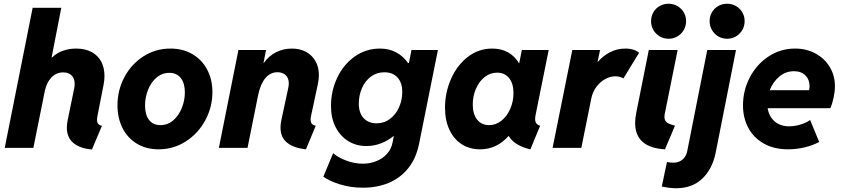

<svg xmlns="http://www.w3.org/2000/svg" viewBox="-20 -794 4524 1031"><path d="M338.9 -109.4Q338.9 -127.4 343.3 -148.4L377.9 -316.9Q380.9 -331.5 380.9 -342.8Q380.9 -374 363.8 -389.6Q346.7 -405.3 319.8 -405.3Q282.2 -405.3 255.9 -377.7Q229.5 -350.1 220.2 -303.2L159.2 0H5.4L155.3 -752H309.1L257.3 -486.3H260.7Q285.6 -510.3 318.6 -521.7Q351.6 -533.2 388.7 -533.2Q437.5 -533.2 471.9 -514.6Q506.3 -496.1 523.7 -462.9Q541 -429.7 541 -386.2Q541 -362.3 536.1 -338.4L503.9 -174.3Q501 -160.6 501 -151.4Q501 -136.2 507.6 -128.7Q514.2 -121.1 527.3 -118.2L473.6 8.8Q410.6 3.4 374.8 -25.6Q338.9 -54.7 338.9 -109.4Z M610.8 -228.5Q610.8 -309.1 647.7 -379.2Q684.6 -449.2 749.8 -491.2Q814.9 -533.2 895.5 -533.2Q962.4 -533.2 1013.4 -503.2Q1064.5 -473.1 1092.5 -420.2Q1120.6 -367.2 1120.6 -299.3Q1120.6 -219.2 1082.5 -148.4Q1044.4 -77.6 978.3 -34.9Q912.1 7.8 831.5 7.8Q765.1 7.8 715.1 -22.5Q665 -52.7 637.9 -106.4Q610.8 -160.2 610.8 -228.5ZM972.7 -297.9Q972.7 -346.7 950.9 -374.8Q929.2 -402.8 889.2 -402.8Q850.1 -402.8 820.3 -377.2Q790.5 -351.6 774.7 -311Q758.8 -270.5 758.8 -227.5Q758.8 -178.7 780 -150.4Q801.3 -122.1 841.3 -122.1Q880.4 -122.1 910.2 -147.7Q939.9 -173.3 956.3 -214.1Q972.7 -254.9 972.7 -297.9Z M1486.3 -108.9Q1486.3 -127.4 1490.7 -148.4L1527.8 -321.3Q1530.8 -334.5 1530.8 -345.7Q1530.8 -376 1513.4 -391.1Q1496.1 -406.2 1469.7 -406.2Q1431.6 -406.2 1405 -374.5Q1378.4 -342.8 1366.2 -283.7L1309.1 0H1155.3L1260.3 -525.4H1408.7L1395 -456.5H1397Q1424.3 -494.6 1462.9 -513.9Q1501.5 -533.2 1547.9 -533.2Q1590.3 -533.2 1623 -515.6Q1655.8 -498 1674.1 -465.8Q1692.4 -433.6 1692.4 -390.1Q1692.4 -369.1 1687 -343.3L1650.9 -174.8Q1647.9 -161.6 1647.9 -151.9Q1647.9 -136.7 1654.8 -129.2Q1661.6 -121.6 1675.3 -118.7L1623 7.8Q1557.6 1 1522 -27.6Q1486.3 -56.2 1486.3 -108.9Z M1716.3 154.8 1769 28.3Q1794.9 51.8 1839.6 68.4Q1884.3 85 1928.2 85Q1966.8 85 2001 71.3Q2035.2 57.6 2058.1 32Q2081.1 6.3 2087.9 -28.3L2094.7 -64H2094.2Q2062 -38.1 2024.7 -23.9Q1987.3 -9.8 1947.3 -9.8Q1893.6 -9.8 1850.3 -36.1Q1807.1 -62.5 1782.2 -111.3Q1757.3 -160.2 1757.3 -225.1Q1757.3 -306.2 1791 -377Q1824.7 -447.8 1884.8 -490.5Q1944.8 -533.2 2021 -533.2Q2068.8 -533.2 2107.4 -512.7Q2146 -492.2 2170.9 -455.6H2175.8L2189.5 -525.4H2331.5L2230.5 -22.5Q2214.4 57.1 2171.6 109.9Q2128.9 162.6 2066.9 188.2Q2004.9 213.9 1929.7 213.9Q1863.3 213.9 1806.4 196.3Q1749.5 178.7 1716.3 154.8ZM2140.1 -300.8Q2140.1 -349.6 2114.7 -377.7Q2089.4 -405.8 2043.5 -405.8Q2002.4 -405.8 1971.2 -382.3Q1939.9 -358.9 1923.3 -320.1Q1906.7 -281.2 1906.7 -237.3Q1906.7 -188 1932.4 -159.9Q1958 -131.8 2002.4 -131.8Q2043 -131.8 2074.5 -155.8Q2106 -179.7 2123 -218.5Q2140.1 -257.3 2140.1 -300.8Z M2369.6 -215.8Q2369.6 -296.9 2401.9 -370.1Q2434.1 -443.4 2491.9 -488.3Q2549.8 -533.2 2623 -533.2Q2671.9 -533.2 2708.3 -512.7Q2744.6 -492.2 2766.6 -454.6H2768.1L2782.2 -525.4H2926.3L2856 -176.8Q2853.5 -163.1 2853.5 -154.8Q2853.5 -140.6 2859.9 -131.8Q2866.2 -123 2880.4 -118.7L2828.1 7.8Q2788.6 -0.5 2757.3 -19.3Q2726.1 -38.1 2712.4 -63H2710Q2647 7.8 2558.1 7.8Q2502.9 7.8 2460.2 -19Q2417.5 -45.9 2393.6 -96.7Q2369.6 -147.5 2369.6 -215.8ZM2737.3 -294.4Q2737.3 -345.7 2713.6 -374.8Q2689.9 -403.8 2649.4 -403.8Q2612.3 -403.8 2582.3 -380.1Q2552.2 -356.4 2535.4 -316.9Q2518.6 -277.3 2518.6 -232.9Q2518.6 -181.2 2542.2 -151.6Q2565.9 -122.1 2606 -122.1Q2643.1 -122.1 2673.1 -146.2Q2703.1 -170.4 2720.2 -210.2Q2737.3 -250 2737.3 -294.4Z M3053.2 -525.4H3202.1L3189 -461.9H3190.9Q3215.8 -492.7 3254.4 -512.9Q3293 -533.2 3337.4 -533.2Q3363.3 -533.2 3383.3 -526.4Q3403.3 -519.5 3411.6 -510.3L3327.6 -373Q3320.3 -377.9 3308.1 -381.1Q3295.9 -384.3 3283.7 -384.3Q3257.8 -384.3 3230.7 -369.9Q3203.6 -355.5 3182.9 -328.1Q3162.1 -300.8 3154.8 -263.7L3101.6 0H2947.3Z M3390.6 -133.8Q3390.6 -158.7 3396.5 -188L3463.9 -525.4H3618.7L3548.8 -178.2Q3547.9 -174.3 3547.9 -167Q3547.9 -144 3564.2 -134.3Q3580.6 -124.5 3604.5 -119.1L3550.8 7.8Q3390.6 -1.5 3390.6 -133.8ZM3476.1 -680.2Q3476.1 -706.5 3488.5 -728Q3501 -749.5 3522.5 -761.7Q3543.9 -773.9 3570.3 -773.9Q3596.2 -773.9 3617.7 -761.5Q3639.2 -749 3651.6 -727.8Q3664.1 -706.5 3664.1 -680.2Q3664.1 -654.3 3651.6 -632.8Q3639.2 -611.3 3617.7 -598.6Q3596.2 -585.9 3570.3 -585.9Q3543.9 -585.9 3522.5 -598.6Q3501 -611.3 3488.5 -632.8Q3476.1 -654.3 3476.1 -680.2Z M3533.7 207.5 3561.5 75.2Q3571.3 79.6 3597.7 79.6Q3626 79.6 3645.5 62.3Q3665 44.9 3669.9 19.5L3777.8 -525.4H3932.1L3822.8 26.9Q3805.2 113.8 3751 165.3Q3696.8 216.8 3610.8 216.8Q3576.2 216.8 3533.7 207.5ZM3790.5 -680.2Q3790.5 -706.5 3803 -728Q3815.4 -749.5 3836.9 -761.7Q3858.4 -773.9 3884.8 -773.9Q3910.6 -773.9 3932.1 -761.5Q3953.6 -749 3966.1 -727.8Q3978.5 -706.5 3978.5 -680.2Q3978.5 -654.3 3966.1 -632.8Q3953.6 -611.3 3932.1 -598.6Q3910.6 -585.9 3884.8 -585.9Q3858.4 -585.9 3836.9 -598.6Q3815.4 -611.3 3803 -632.8Q3790.5 -654.3 3790.5 -680.2Z M3969.7 -228.5Q3969.7 -308.1 4006.3 -378.4Q4043 -448.7 4107.2 -491Q4171.4 -533.2 4249.5 -533.2Q4309.6 -533.2 4358.4 -507.1Q4407.2 -481 4435.3 -434.8Q4463.4 -388.7 4463.4 -330.6Q4463.4 -302.7 4456.1 -268.6Q4448.7 -234.4 4438.5 -212.9H4102.1Q4109.4 -168 4140.1 -141.8Q4170.9 -115.7 4217.8 -115.7Q4248 -115.7 4280.3 -125.7Q4312.5 -135.7 4330.1 -149.9L4378.9 -31.7Q4343.3 -12.7 4299.3 -2.4Q4255.4 7.8 4212.4 7.8Q4136.7 7.8 4082 -22.9Q4027.3 -53.7 3998.5 -107.2Q3969.7 -160.6 3969.7 -228.5ZM4324.7 -309.6Q4327.1 -319.3 4327.1 -332Q4327.1 -366.7 4304.7 -389.2Q4282.2 -411.6 4243.7 -411.6Q4199.2 -411.6 4165 -383.1Q4130.9 -354.5 4113.3 -309.6Z"/></svg>

Font: Reddit Sans Fudge ExBold Italic
Style: Regular
Weight: 800
Italic angle: -11.25°
Designer: Stephen Hutchings
Version: Version 1.013